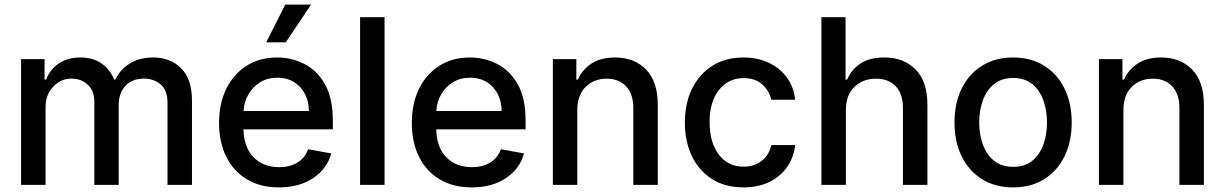

<svg xmlns="http://www.w3.org/2000/svg" viewBox="-20 -802 5314 833"><path d="M71.4 0V-545.5H173.3V-456.7H180Q197.1 -501.8 235.8 -527.2Q274.5 -552.6 328.5 -552.6Q383.2 -552.6 420.3 -527Q457.4 -501.4 475.1 -456.7H480.8Q500.7 -500.4 543.1 -526.5Q585.6 -552.6 644.5 -552.6Q718.8 -552.6 765.8 -505.9Q812.9 -459.2 812.9 -365.8V0H706.7V-355.8Q706.7 -411.2 676.7 -436.1Q646.7 -460.9 604.4 -460.9Q552.6 -460.9 523.8 -429Q495 -397 495 -347.7V0H389.2V-362.6Q389.2 -407 361.5 -433.9Q333.8 -460.9 289.4 -460.9Q244.3 -460.9 210.9 -426.1Q177.6 -391.3 177.6 -336.3V0Z M1190 11Q1109.7 11 1051.5 -23.8Q993.3 -58.6 961.8 -121.6Q930.4 -184.7 930.4 -269.2Q930.4 -353 961.8 -416.9Q993.3 -480.8 1049.9 -516.7Q1106.5 -552.6 1182.5 -552.6Q1244.3 -552.6 1299.5 -525Q1354.8 -497.5 1389.4 -437.3Q1424 -377.1 1424 -278.4V-240.8H1036.2Q1038.4 -161.9 1080.6 -119.3Q1122.9 -76.7 1191.1 -76.7Q1236.5 -76.7 1269.5 -96.2Q1302.6 -115.8 1316.8 -154.5L1417.3 -136.4Q1399.1 -70 1339.1 -29.5Q1279.1 11 1190 11ZM1036.6 -320.3H1320Q1319.6 -382.8 1282.3 -423.8Q1245 -464.8 1183.2 -464.8Q1140.3 -464.8 1108.1 -444.8Q1076 -424.7 1057.4 -391.9Q1038.7 -359 1036.6 -320.3ZM1134.9 -618.3 1217.7 -782H1329.5L1219.8 -618.3Z M1648.4 -727.3V0H1542.3V-727.3Z M2026.3 11Q1946 11 1887.8 -23.8Q1829.5 -58.6 1798.1 -121.6Q1766.7 -184.7 1766.7 -269.2Q1766.7 -353 1798.1 -416.9Q1829.5 -480.8 1886.2 -516.7Q1942.8 -552.6 2018.8 -552.6Q2080.6 -552.6 2135.8 -525Q2191.1 -497.5 2225.7 -437.3Q2260.3 -377.1 2260.3 -278.4V-240.8H1872.5Q1874.6 -161.9 1916.9 -119.3Q1959.2 -76.7 2027.3 -76.7Q2072.8 -76.7 2105.8 -96.2Q2138.8 -115.8 2153.1 -154.5L2253.6 -136.4Q2235.4 -70 2175.4 -29.5Q2115.4 11 2026.3 11ZM1872.9 -320.3H2156.2Q2155.9 -382.8 2118.6 -423.8Q2081.3 -464.8 2019.5 -464.8Q1976.6 -464.8 1944.4 -444.8Q1912.3 -424.7 1893.6 -391.9Q1875 -359 1872.9 -320.3Z M2484.7 -323.9V0H2378.6V-545.5H2480.5V-456.7H2487.2Q2506 -500 2546.3 -526.3Q2586.6 -552.6 2648.1 -552.6Q2731.9 -552.6 2782.8 -500.4Q2833.8 -448.2 2833.8 -346.9V0H2727.6V-334.2Q2727.6 -393.5 2696.7 -427Q2665.8 -460.6 2611.9 -460.6Q2556.5 -460.6 2520.6 -424.9Q2484.7 -389.2 2484.7 -323.9Z M3205.6 11Q3126.4 11 3069.4 -25Q3012.4 -61.1 2981.9 -124.6Q2951.3 -188.2 2951.3 -270.2Q2951.3 -353.7 2982.6 -417.3Q3013.8 -480.8 3070.8 -516.7Q3127.8 -552.6 3204.5 -552.6Q3266.7 -552.6 3315.3 -529.7Q3364 -506.7 3394 -465.6Q3424 -424.4 3429.7 -369.3H3326.3Q3317.8 -407.7 3287.5 -435.4Q3257.1 -463.1 3206.3 -463.1Q3139.9 -463.1 3099.3 -411.8Q3058.6 -360.4 3058.6 -272.7Q3058.6 -183.6 3098.7 -131.2Q3138.8 -78.8 3206.3 -78.8Q3251.8 -78.8 3284.1 -103.7Q3316.4 -128.6 3326.3 -172.6H3429.7Q3424 -119.7 3395.2 -78.1Q3366.5 -36.6 3318.4 -12.8Q3270.2 11 3205.6 11Z M3649.9 -323.9V0H3543.7V-727.3H3648.4V-456.7H3655.2Q3674.4 -501.1 3713.8 -526.8Q3753.2 -552.6 3816.8 -552.6Q3900.9 -552.6 3952.2 -500.7Q4003.6 -448.9 4003.6 -346.9V0H3897.4V-334.2Q3897.4 -394.2 3866.5 -427.4Q3835.6 -460.6 3780.5 -460.6Q3723.7 -460.6 3686.8 -424.9Q3649.9 -389.2 3649.9 -323.9Z M4375.4 11Q4298.7 11 4241.5 -24.1Q4184.3 -59.3 4152.7 -122.7Q4121.1 -186.1 4121.1 -270.2Q4121.1 -355.1 4152.7 -418.7Q4184.3 -482.2 4241.5 -517.4Q4298.7 -552.6 4375.4 -552.6Q4452.4 -552.6 4509.4 -517.4Q4566.4 -482.2 4598 -418.7Q4629.6 -355.1 4629.6 -270.2Q4629.6 -186.1 4598 -122.7Q4566.4 -59.3 4509.4 -24.1Q4452.4 11 4375.4 11ZM4375.7 -78.1Q4425.8 -78.1 4458.3 -104.4Q4490.8 -130.7 4506.6 -174.5Q4522.4 -218.4 4522.4 -270.6Q4522.4 -322.8 4506.6 -366.8Q4490.8 -410.9 4458.3 -437.3Q4425.8 -463.8 4375.7 -463.8Q4325.6 -463.8 4293 -437.3Q4260.3 -410.9 4244.3 -366.8Q4228.3 -322.8 4228.3 -270.6Q4228.3 -218.4 4244.3 -174.5Q4260.3 -130.7 4293 -104.4Q4325.6 -78.1 4375.7 -78.1Z M4854 -323.9V0H4747.9V-545.5H4849.8V-456.7H4856.5Q4875.4 -500 4915.7 -526.3Q4956 -552.6 5017.4 -552.6Q5101.2 -552.6 5152.2 -500.4Q5203.1 -448.2 5203.1 -346.9V0H5096.9V-334.2Q5096.9 -393.5 5066.1 -427Q5035.2 -460.6 4981.2 -460.6Q4925.8 -460.6 4889.9 -424.9Q4854 -389.2 4854 -323.9Z"/></svg>

Font: Inter UI Medium
Style: Regular
Weight: 500
Designer: Rasmus Andersson
Foundry: rsms
Version: 3.2;8d6f07862